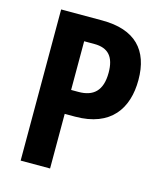

<svg xmlns="http://www.w3.org/2000/svg" viewBox="-108 -795 747 876"><g transform="rotate(15 265.5 -357.0)"><path d="M266 -714H72V0H211V-258H260C429 -258 496 -360 496 -494C496 -635 422 -714 266 -714ZM259 -601C325 -601 356 -566 356 -491C356 -405 315 -371 246 -371H211V-601Z"/></g></svg>

Font: Noto Sans Display SemiCondensed
Style: Bold
Weight: 700
Width: 4
Designer: Monotype Design Team
Foundry: Monotype Imaging Inc.
Version: Version 1.900